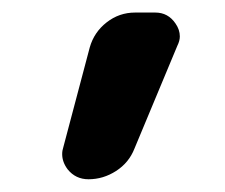

<svg xmlns="http://www.w3.org/2000/svg" viewBox="-20 -813 358 306"><path d="M123 -737.3Q129.9 -761.7 149.9 -777.3Q169.9 -793 195.3 -793H227.5Q248 -793 259.8 -775.4Q266.6 -765.6 266.6 -754.9Q266.6 -748 262.7 -740.2L194.3 -576.2Q185.5 -553.7 165 -540.5Q144.5 -527.3 121.1 -527.3Q100.6 -527.3 87.9 -543Q79.1 -554.7 79.1 -567.4Q79.1 -573.2 81.1 -579.1Z"/></svg>

Font: Gen Jyuu Gothic Medium
Style: Regular
Weight: 500
Designer: [Source Han Sans]
Ryoko NISHIZUKA  (kana & ideographs); Paul D. Hunt (Latin, Greek & Cyrillic); Wenlong ZHANG  (bopomofo
Version: Version 1.002.20150607